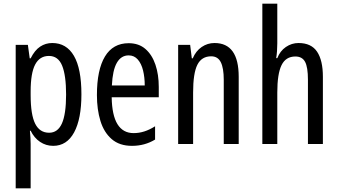

<svg xmlns="http://www.w3.org/2000/svg" viewBox="-20 -780 1832 1040"><path d="M263 -547Q340 -547 380.5 -477.5Q421 -408 421 -269Q421 -136 381.5 -63Q342 10 268 10Q229 10 197 -11.5Q165 -33 146 -72H142Q144 -51 145 -33Q146 -15 146 0V240H65V-537H131L141 -464H146Q168 -508 197.5 -527.5Q227 -547 263 -547ZM245 -477Q195 -477 170.5 -430.5Q146 -384 146 -285V-265Q146 -159 170.5 -110Q195 -61 246 -61Q293 -61 315.5 -111.5Q338 -162 338 -268Q338 -372 316.5 -424.5Q295 -477 245 -477Z M677 -546Q732 -546 768 -514.5Q804 -483 822 -429.5Q840 -376 840 -309V-253H585Q588 -59 704 -59Q733 -59 761.5 -68Q790 -77 820 -96V-24Q764 10 695 10Q627 10 585 -26.5Q543 -63 524 -125Q505 -187 505 -265Q505 -402 548.5 -474Q592 -546 677 -546ZM677 -480Q636 -480 613 -440Q590 -400 586 -317H764Q764 -361 755 -398Q746 -435 726.5 -457.5Q707 -480 677 -480Z M1142 -547Q1273 -547 1273 -364V0H1192V-348Q1192 -411 1176 -443Q1160 -475 1124 -475Q1072 -475 1049 -429Q1026 -383 1026 -279V0H945V-537H1010L1019 -464H1024Q1041 -504 1072.5 -525.5Q1104 -547 1142 -547Z M1482 -545Q1482 -501 1476 -465H1482Q1497 -504 1528.5 -525.5Q1560 -547 1597 -547Q1666 -547 1697.5 -500Q1729 -453 1729 -364V0H1648V-348Q1648 -416 1632.5 -445Q1617 -474 1580 -474Q1528 -474 1505 -427Q1482 -380 1482 -279V0H1401V-760H1482Z"/></svg>

Font: Noto Sans Khmer UI ExtraCondensed
Style: Regular
Weight: 400
Width: 2
Designer: Danh Hong and the Monotype Design Team
Foundry: Monotype Imaging Inc.
Version: Version 2.002; ttfautohint (v1.8.4.7-5d5b)